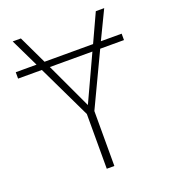

<svg xmlns="http://www.w3.org/2000/svg" viewBox="-132 -809 794 903"><g transform="rotate(-20 265.0 -357.0)"><path d="M247 0V-274L119 -541H0V-573H104L36 -714H77L144 -573H387L452 -714H494L426 -573H530V-541H411L285 -275V0ZM266 -312 372 -541H159Z"/></g></svg>

Font: Noto Sans Mono Condensed ExtraLight
Style: Regular
Weight: 200
Width: 3
Designer: Monotype Design Team
Foundry: Monotype Imaging Inc.
Version: Version 2.014; ttfautohint (v1.8.4.7-5d5b)